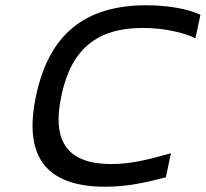

<svg xmlns="http://www.w3.org/2000/svg" viewBox="-20 -699 780 728"><path d="M721 -554 740 -643C692 -666 614 -679 535 -679C301 -679 166 -568 117 -337C67 -105 155 9 379 9C470 9 544 -10 609 -27L628 -118C559 -99 486 -77 402 -77C237 -77 175 -161 213 -337C250 -512 347 -593 521 -593C596 -593 671 -578 721 -554Z"/></svg>

Font: LT Wave Text Italic
Style: Regular
Weight: 400
Designer: Daniel Lyons
Version: Version 2.5 (Glyphs App)